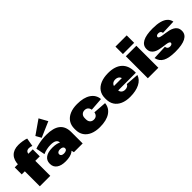

<svg xmlns="http://www.w3.org/2000/svg" viewBox="218 -2085 3333 3333"><g transform="rotate(-45 1885.0 -418.0)"><path d="M87 -516Q87 -639 150.5 -705.5Q214 -772 331 -772Q378 -772 431 -763.5Q484 -755 518 -741L491 -587Q475 -595 456.5 -599Q438 -603 421 -603Q382 -603 363 -582Q344 -561 344 -516V0H87ZM11 -540H454V-368H11Z M873 -216V-281Q873 -331 837.5 -354.5Q802 -378 726 -378Q680 -378 632 -368Q584 -358 539 -338L506 -503Q544 -518 594.5 -529.5Q645 -541 697.5 -547Q750 -553 797 -553Q969 -553 1054 -485.5Q1139 -418 1139 -281V0H924ZM712 13Q605 13 545.5 -30Q486 -73 486 -150V-157Q486 -235 545.5 -278Q605 -321 715 -321Q829 -321 892.5 -278.5Q956 -236 956 -158V-151Q956 -73 892 -30Q828 13 712 13ZM786 -105Q822 -105 843 -118Q864 -131 864 -154V-160Q864 -181 844 -194Q824 -207 788 -207Q756 -207 736.5 -193.5Q717 -180 717 -159V-153Q717 -131 736 -118Q755 -105 786 -105ZM991 -695 706 -572 650 -672 905 -850Z M1553 13Q1449 13 1373.5 -19.5Q1298 -52 1258 -112.5Q1218 -173 1218 -258V-282Q1218 -367 1258 -427.5Q1298 -488 1373.5 -520.5Q1449 -553 1553 -553Q1716 -553 1808 -490.5Q1900 -428 1909 -320L1665 -302Q1659 -341 1635 -363.5Q1611 -386 1570 -386Q1528 -386 1501.5 -359Q1475 -332 1475 -286V-254Q1475 -208 1501 -181Q1527 -154 1570 -154Q1611 -154 1635 -176.5Q1659 -199 1665 -238L1909 -220Q1900 -112 1808 -49.5Q1716 13 1553 13Z M2295 13Q2194 13 2120 -19.5Q2046 -52 2007 -112.5Q1968 -173 1968 -258V-282Q1968 -367 2009.5 -427.5Q2051 -488 2129.5 -520.5Q2208 -553 2315 -553Q2483 -553 2571.5 -472Q2660 -391 2660 -238V-215H2179V-321H2458L2425 -281V-294Q2425 -336 2397.5 -361Q2370 -386 2323 -386Q2279 -386 2252 -361Q2225 -336 2225 -294V-228Q2225 -186 2251.5 -161.5Q2278 -137 2322 -137Q2357 -137 2380 -151.5Q2403 -166 2409 -187L2651 -169Q2622 -81 2529 -34Q2436 13 2295 13Z M2997 -540V0H2739V-540ZM3006 -786V-603H2730V-786Z M3408 14Q3250 14 3169.5 -28.5Q3089 -71 3069 -166L3334 -177Q3339 -146 3355.5 -131Q3372 -116 3402 -116Q3428 -116 3443 -126Q3458 -136 3458 -152Q3458 -170 3437.5 -179Q3417 -188 3384 -193Q3351 -198 3310.5 -203Q3270 -208 3229.5 -217.5Q3189 -227 3155.5 -245.5Q3122 -264 3101.5 -295.5Q3081 -327 3081 -377Q3081 -464 3163.5 -509Q3246 -554 3409 -554Q3512 -554 3583 -535Q3654 -516 3695.5 -478Q3737 -440 3748 -382L3482 -371Q3481 -396 3464 -410Q3447 -424 3418 -424Q3394 -424 3379 -414.5Q3364 -405 3364 -388Q3364 -371 3384.5 -362Q3405 -353 3438.5 -347.5Q3472 -342 3512 -337Q3552 -332 3592.5 -322Q3633 -312 3666.5 -293.5Q3700 -275 3720.5 -243.5Q3741 -212 3741 -162Q3741 -75 3657 -30.5Q3573 14 3408 14Z"/></g></svg>

Font: Pathway Extreme 28pt Black
Style: Regular
Weight: 900
Designer: Eduardo Rodriguez Tunni
Foundry: Eduardo Rodriguez Tunni
Version: Version 1.001;gftools[0.9.26]